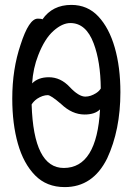

<svg xmlns="http://www.w3.org/2000/svg" viewBox="-20 -739 540 783"><path d="M244 24Q170 24 123 -24Q76 -72 53 -153Q30 -234 30 -337Q30 -457 64 -557Q98 -663 134 -663Q150 -663 153 -660Q194 -719 271 -719Q337 -719 381 -672Q425 -625 448 -545Q471 -465 471 -363Q471 -209 417 -93Q359 24 244 24ZM240 -54Q375 -54 388 -293Q367 -272 325 -272Q274 -272 229 -315Q187 -351 175 -351Q154 -351 131 -336Q117 -326 109 -313Q117 -54 240 -54ZM328 -345Q350 -345 373 -360Q384 -367 391 -378Q390 -488 362 -562Q331 -645 267 -645Q234 -645 198 -613Q162 -581 136 -514Q115 -461 111 -399Q136 -424 179 -424Q227 -424 264 -384.5Q301 -345 328 -345Z"/></svg>

Font: LXGW WenKai Mono Medium
Style: Regular
Weight: 500
Monospace: yes
Designer: LXGW / Fontworks Inc.
Foundry: LXGW / Fontworks Inc.
Version: Version 1.520; June 14, 2025